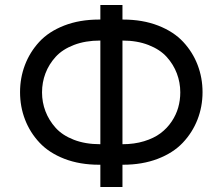

<svg xmlns="http://www.w3.org/2000/svg" viewBox="-20 -747 889 767"><path d="M379.9 -170.9H380.9V-585H379.9Q321.3 -585 275.4 -567.4Q229.5 -549.8 202.4 -520Q175.3 -490.2 161.6 -454.1Q147.9 -418 147.9 -377.9Q147.9 -338.4 161.6 -302.5Q175.3 -266.6 202.1 -236.6Q229 -206.5 274.9 -188.7Q320.8 -170.9 379.9 -170.9ZM469.2 -585V-170.9Q516.6 -170.9 555.7 -182.9Q594.7 -194.8 621.1 -214.6Q647.5 -234.4 665.5 -261.2Q683.6 -288.1 691.9 -317.4Q700.2 -346.7 700.2 -377.9Q700.2 -417.5 686.5 -453.6Q672.9 -489.7 646 -519.5Q619.1 -549.3 573.5 -567.1Q527.8 -585 469.2 -585ZM471.2 -88.9H469.2V0H380.9V-88.9H376Q298.8 -88.9 237.5 -112.5Q176.3 -136.2 138.2 -176.8Q100.1 -217.3 80.1 -269Q60.1 -320.8 60.1 -378.9Q60.1 -436 79.6 -487.3Q99.1 -538.6 136.7 -579.6Q174.3 -620.6 236.1 -644.8Q297.9 -668.9 376 -668.9H380.9V-727.1H469.2V-668.9H471.2Q549.8 -668.9 611.8 -644.8Q673.8 -620.6 711.9 -579.6Q750 -538.6 769.5 -487.3Q789.1 -436 789.1 -378.9Q789.1 -320.8 768.8 -269Q748.5 -217.3 710.2 -176.8Q671.9 -136.2 610.1 -112.5Q548.3 -88.9 471.2 -88.9Z"/></svg>

Font: Telcell.Market
Style: Regular
Weight: 400
Designer: Rasmus Andersson, Sedrak Mkrtchyan
Version: Version 3.019;git-0a5106e0b